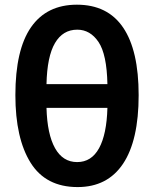

<svg xmlns="http://www.w3.org/2000/svg" viewBox="-20 -766 640 799"><path d="M303 12.5Q170.5 12.5 107.2 -89Q44 -190.5 44 -370Q44 -559 109.2 -652.8Q174.5 -746.5 300 -746.5Q428 -746.5 492.5 -651.2Q557 -556 557 -370Q557 -181.5 492 -84.5Q427 12.5 303 12.5ZM301.5 -642.5Q241.5 -642.5 208.8 -586.8Q176 -531 173.5 -416H427Q424.5 -540 390 -591.2Q355.5 -642.5 301.5 -642.5ZM301 -91.5Q360.5 -91.5 392.2 -149.2Q424 -207 427 -317H173.5Q176.5 -207.5 209 -149.5Q241.5 -91.5 301 -91.5Z"/></svg>

Font: Heraclito SemiBold
Style: Regular
Weight: 600
Designer: Kostas Bartsokas (font) & Cristiano Sobral (main changes)
Foundry: Kostas Bartsokas (font) & Cristiano Sobral (main changes)
Version: Version 1.00;July 8, 2020;FontCreator 13.0.0.2655 64-bit